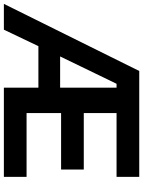

<svg xmlns="http://www.w3.org/2000/svg" viewBox="106 -844 738 990"><g transform="rotate(90 475.0 -349.0)"><path d="M432 -178H218L133 0H0L346 -698H892V-581H563V-412H854V-295H563V-117H892V0H432ZM412 -581 271 -290H432V-581Z"/></g></svg>

Font: IBM Plex Sans Arabic SmBld
Style: Regular
Weight: 600
Designer: Mike Abbink, Paul van der Laan, Pieter van Rosmalen, Wael Morcos, Khajak Apelian
Foundry: Bold Monday
Version: Version 1.005